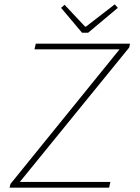

<svg xmlns="http://www.w3.org/2000/svg" viewBox="-20 -860 640 880"><path d="M61 -14 51 -26H486L480 0H24L28 -17L541 -650L551 -634H138L144 -660H576L572 -642ZM356 -710 260 -824 276 -838 370 -738H374L506 -840L520 -824L384 -710Z"/></svg>

Font: SourceCodeVF
Style: Italic
Weight: 200
Italic angle: -11°
Monospace: yes
Designer: Paul D. Hunt, Teo Tuominen
Foundry: Adobe
Version: Version 1.026;hotconv 1.1.0;makeotfexe 2.6.0